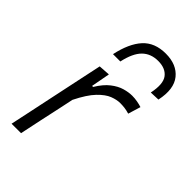

<svg xmlns="http://www.w3.org/2000/svg" viewBox="-230 -844 925 925"><g transform="rotate(45 232.0 -382.0)"><path d="M39.5 0Q51.5 -55.5 62.2 -106.5Q73 -157.5 86 -219.5L96.5 -269Q106.5 -316.5 118.8 -374.5Q131 -432.5 144.5 -495.5L203 -499.5L185 -403H192Q218 -446 246.8 -468.2Q275.5 -490.5 303.5 -498.5Q331.5 -506.5 355.5 -506.5Q373.5 -506.5 391.2 -503.2Q409 -500 422 -495.5L402.5 -431.5Q384 -437 369 -438.8Q354 -440.5 339 -440.5Q316.5 -440.5 288.5 -429.8Q260.5 -419 229.2 -386.5Q198 -354 165.5 -288.5L150.5 -217.5Q137.5 -158 126.5 -106.8Q115.5 -55.5 104 0ZM407.5 -580.5Q422.5 -652 399 -682.8Q375.5 -713.5 325.5 -713.5Q275.5 -713.5 244.2 -682.5Q213 -651.5 198 -582.5H148Q167 -671.5 209 -718Q251 -764.5 326.5 -764.5Q401 -764.5 438.8 -717.8Q476.5 -671 457.5 -582.5Z"/></g></svg>

Font: Commissioner Light
Style: Italic
Weight: 300
Italic angle: -12°
Designer: Kostas Bartsokas
Foundry: Kostas Bartsokas
Version: Version 1.000; ttfautohint (v1.8.3)